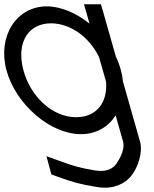

<svg xmlns="http://www.w3.org/2000/svg" viewBox="-43 -613 729 906"><path d="M-12.6 -282C30.3 -122 193.4 20 338.4 20C338.9 20 339.4 20 339.9 20C411.4 20 468.3 -14.5 502.6 -68.6L538.3 57C545.5 84 529 127 510 153L510.3 154C496.2 175.5 474.4 193.5 433 193.5C424.3 193.5 414.7 192.7 404.2 191C332 179 302.5 170 237.1 146L176.2 124L199.3 210L226.9 220C294.6 245 331.6 256 411.1 269C425.3 271.6 438.7 272.7 451.2 272.7C521.4 272.7 563.8 236.2 582 209C605.7 178 631.9 108 618.3 57L537.2 -228.2C535.5 -246.5 532.1 -264.8 526.9 -283.9C521.2 -305.1 513.3 -326.1 503.6 -346.4L444.6 -554L433.1 -593H353.1L365.1 -552L379.5 -501.3C317.5 -551.3 245 -583 176.8 -583C33.1 -582 -55.2 -441 -12.6 -282ZM67.4 -282C32.9 -411 89.2 -503 198.2 -503C289.9 -502.2 377.5 -439.1 424.3 -343.7L457.4 -227.5C465.7 -126.4 410 -60 316.9 -60C316.3 -60 315.8 -60 315.2 -60C208.1 -60 102.1 -152.7 67.4 -282Z"/></svg>

Font: Nordica Advanced
Style: RegularLObl
Weight: 300
Version: Version 1.07